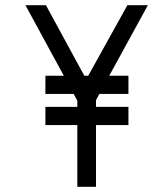

<svg xmlns="http://www.w3.org/2000/svg" viewBox="-20 -720 625 740"><path d="M350 0V-238H475V-308H350V-334L363 -358H475V-428H401L550 -700H471L320 -428H305L157 -700H78L226 -428H155V-358H264L278 -332V-308H155V-238H278V0Z"/></svg>

Font: Advent Pro
Style: Medium
Weight: 500
Designer: Andreas Kalpakidis
Foundry: Andreas Kalpakidis
Version: Version 2.002 2008